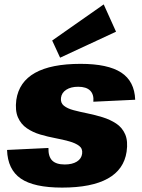

<svg xmlns="http://www.w3.org/2000/svg" viewBox="-20 -841 645 872"><path d="M262 11Q134 11 74.5 -30Q15 -71 12 -160L200 -169Q199 -130 217 -112Q235 -94 274 -94Q308 -94 329 -107Q350 -120 353 -143Q356 -166 339.5 -178.5Q323 -191 294.5 -199Q266 -207 231.5 -213.5Q197 -220 163 -230Q129 -240 102 -258.5Q75 -277 61.5 -308Q48 -339 54 -387Q66 -469 139 -510Q212 -551 346 -551Q470 -551 530.5 -511.5Q591 -472 594 -388L404 -379Q407 -412 389.5 -429.5Q372 -447 335 -447Q302 -447 281 -433.5Q260 -420 257 -397Q254 -374 270 -361Q286 -348 314.5 -340.5Q343 -333 377.5 -326Q412 -319 446 -308.5Q480 -298 507.5 -280Q535 -262 548.5 -231Q562 -200 555 -152Q543 -71 469.5 -30Q396 11 262 11ZM507 -697 253 -579 217 -657 451 -821Z"/></svg>

Font: Pathway Extreme SemiCondensed ExtraBold
Style: Italic
Weight: 800
Width: 4
Italic angle: -8°
Version: Version 1.001;gftools[0.9.26]